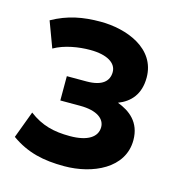

<svg xmlns="http://www.w3.org/2000/svg" viewBox="-85 -595 636 679"><g transform="rotate(15 233.5 -255.5)"><path d="M209 8C313 8 422 -41 422 -144C422 -210 380 -241 335 -258C379 -275 410 -309 410 -370C410 -477 297 -519 202 -519C138 -519 83 -509 26 -477L61 -383C99 -405 151 -413 192 -413C256 -413 289 -390 289 -358C289 -325 266 -302 208 -302H136V-213H208C273 -213 300 -188 300 -159C300 -123 266 -100 201 -100C142 -100 97 -111 51 -146L14 -47C73 -5 133 8 209 8Z"/></g></svg>

Font: Finlandica SemiBold
Style: Regular
Weight: 600
Designer: Niklas Ekholm, Juho Hiilivirta, Jaakko Suomalainen
Foundry: Helsinki Type Studio
Version: Version 2.000;Glyphs 3.2 (3202)